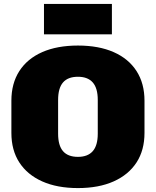

<svg xmlns="http://www.w3.org/2000/svg" viewBox="-20 -945 794 978"><path d="M377 13Q271 13 195 -21Q119 -55 78.5 -117.5Q38 -180 38 -268V-432Q38 -520 78.5 -583Q119 -646 195 -679.5Q271 -713 377 -713Q483 -713 559 -679.5Q635 -646 675.5 -583Q716 -520 716 -432V-268Q716 -180 675.5 -117.5Q635 -55 559 -21Q483 13 377 13ZM377 -146Q427 -146 452.5 -175Q478 -204 478 -264V-436Q478 -496 452.5 -525Q427 -554 377 -554Q326 -554 301 -525Q276 -496 276 -436V-264Q276 -204 301 -175Q326 -146 377 -146ZM550 -925V-770H204V-925Z"/></svg>

Font: Pathway Extreme SemiCondensed Black
Style: Regular
Weight: 900
Width: 4
Version: Version 1.001;gftools[0.9.26]